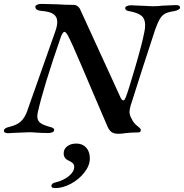

<svg xmlns="http://www.w3.org/2000/svg" viewBox="-32 -678 942 983"><path d="M-12 -9Q-11 -17 -3.5 -21.5Q4 -26 18 -29Q55 -38 74.5 -56Q94 -74 106 -106L251 -517Q261 -544 261 -566Q261 -592 242 -605.5Q223 -619 181 -622Q149 -625 149 -643Q149 -650 158.5 -654Q168 -658 178 -658Q201 -658 259 -656Q304 -653 345 -653Q365 -653 377 -633L585 -179Q587 -174 591 -169Q595 -164 599 -164Q603 -164 606 -168.5Q609 -173 612 -180Q625 -213 660.5 -334.5Q696 -456 707 -514Q711 -531 711 -550Q711 -582 692 -597.5Q673 -613 629 -621Q608 -624 609 -637Q609 -643 618 -647Q627 -651 638 -651Q647 -651 707 -648Q739 -646 749 -646Q775 -646 800 -649Q857 -652 869 -652Q890 -652 890 -639Q890 -633 879.5 -627.5Q869 -622 854 -620Q828 -616 813 -608Q798 -600 787 -582Q776 -564 763 -528Q739 -457 702.5 -343Q666 -229 637 -138Q631 -117 631 -105Q631 -88 643 -68Q651 -49 670 -34Q675 -30 682 -24Q689 -18 689 -12Q689 -5 685 -2.5Q681 0 673 0Q641 0 607 4Q601 5 593 6Q585 7 574 7Q550 7 537.5 -3Q525 -13 515 -38Q498 -76 449 -192Q438 -217 386 -340Q334 -463 314 -499Q304 -515 298 -515Q290 -515 280 -490Q191 -234 162 -105Q159 -92 159 -82Q159 -61 173.5 -49.5Q188 -38 221 -29Q249 -23 245 -10Q244 -4 235.5 -0.5Q227 3 216 3Q185 3 155 1Q133 -1 119 -1Q109 -1 46 2L9 4Q-1 4 -7 0.5Q-13 -3 -12 -9ZM231 274Q231 268 236 263Q241 258 252 256Q293 246 320.5 223.5Q348 201 348 176Q348 165 341 158Q334 151 321 145Q294 134 294 107Q294 85 312 71Q330 57 359 57Q390 57 409 77.5Q428 98 428 133Q428 169 400.5 204.5Q373 240 331.5 262.5Q290 285 251 285Q231 285 231 274Z"/></svg>

Font: EB Garamond SemiBold
Style: Italic
Weight: 600
Italic angle: -17.2°
Designer: Georg Duffner and Octavio Pardo
Foundry: Georg Duffner
Version: Version 1.000